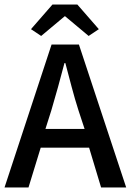

<svg xmlns="http://www.w3.org/2000/svg" viewBox="-21 -829 578 849"><path d="M426 0 373 -176H159L105 0H-1L207 -632H328L537 0ZM180 -259H353L326 -341Q310 -391 296 -444Q282 -497 268 -550H264Q250 -497 235.5 -444Q221 -391 206 -341ZM116 -700 211 -809H321L416 -700L371 -670L267 -757H265L161 -670Z"/></svg>

Font: Narnoor Medium
Style: Regular
Weight: 500
Designer: S. Sridhar Murthy
Foundry: SIL International
Version: Version 3.000